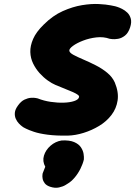

<svg xmlns="http://www.w3.org/2000/svg" viewBox="-20 -672 669 950"><path d="M316 -1Q258 0 216 -5.5Q174 -11 147.5 -20Q121 -29 108.5 -35.5Q96 -42 96 -42Q96 -42 89 -47Q82 -52 73 -61.5Q64 -71 58 -84.5Q52 -98 53.5 -114.5Q55 -131 69 -150Q84 -171 101 -179Q118 -187 133 -188Q148 -189 157.5 -187Q167 -185 167 -185Q197 -173 231 -168Q265 -163 295.5 -164Q326 -165 347 -172Q368 -179 371 -191Q373 -197 365 -203Q357 -209 341.5 -216Q326 -223 304 -231.5Q282 -240 254 -252Q237 -259 216 -274Q195 -289 176 -310Q157 -331 144 -357.5Q131 -384 130 -414.5Q129 -445 144 -479.5Q159 -514 196 -550Q241 -595 290.5 -617Q340 -639 386 -646.5Q432 -654 469 -652Q506 -650 528 -645.5Q550 -641 550 -641Q550 -641 560 -638Q570 -635 584 -628Q598 -621 610 -609.5Q622 -598 627 -580Q632 -562 624 -537Q615 -509 598.5 -496Q582 -483 564.5 -480Q547 -477 535 -478.5Q523 -480 523 -480Q492 -491 457 -487Q422 -483 391 -471Q360 -459 341 -445Q322 -431 323 -421Q324 -411 343.5 -400.5Q363 -390 392.5 -377.5Q422 -365 453.5 -349Q485 -333 510.5 -312Q536 -291 548 -264Q568 -216 562 -175.5Q556 -135 531.5 -103Q507 -71 470.5 -49Q434 -27 393.5 -14.5Q353 -2 316 -1ZM228 252Q210 246 201.5 235Q193 224 191 212.5Q189 201 190 193.5Q191 186 191 186L204 153Q189 126 197.5 98Q206 70 230 49Q254 28 285 23Q324 21 347 31Q370 41 380.5 57Q391 73 393.5 89Q396 105 395 117Q390 139 378 163Q366 187 349.5 206.5Q333 226 316 236Q316 236 304 243.5Q292 251 272 255.5Q252 260 228 252Z"/></svg>

Font: Sour Gummy Black
Style: Italic
Weight: 900
Italic angle: -11.3°
Designer: Stefie Justprince
Foundry: Eifetstype
Version: Version 1.000